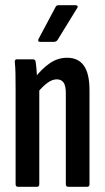

<svg xmlns="http://www.w3.org/2000/svg" viewBox="-20 -718 404 738"><path d="M242 0Q233 0 233 -10V-360Q233 -388 224.5 -400.5Q216 -413 198 -413Q181 -413 163 -400Q145 -387 125 -363L114 -419Q141 -454 171.5 -475Q202 -496 238 -496Q281 -496 302.5 -465.5Q324 -435 324 -371V-10Q324 0 315 0ZM49 0Q40 0 40 -10V-367Q40 -406 39.5 -433.5Q39 -461 37 -478Q36 -490 44 -490H107Q116 -490 117 -480Q120 -462 121.5 -434.5Q123 -407 123 -391L131 -376V-10Q131 0 122 0ZM134 -557Q129 -557 127.5 -560Q126 -563 128 -568L193 -690Q196 -698 205 -698H271Q276 -698 278 -694.5Q280 -691 276 -686L201 -564Q196 -557 186 -557Z"/></svg>

Font: Sofia Sans Extra Condensed SemiBold
Style: Regular
Weight: 600
Designer: Botio Nikoltchev, Ani Petrova
Foundry: lettersoup
Version: Version 4.101